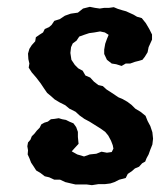

<svg xmlns="http://www.w3.org/2000/svg" viewBox="-20 -530 489 562"><path d="M243 -510 258 -507 272 -505 285 -507H299L313 -509L325 -504L338 -500L349 -497L371 -487L381 -481L395 -477L407 -462L417 -445L425 -429V-414L415 -392L412 -377L404 -364L397 -355L387 -352L375 -349L361 -344H348L336 -337L320 -342L307 -344L293 -355L285 -372V-385L288 -402L293 -416L298 -428L287 -435L273 -438L256 -435L241 -433L226 -428L212 -423L204 -411L193 -403L188 -392L186 -375L189 -355L199 -340L209 -330L222 -323L230 -309L244 -303L255 -291L268 -281L281 -278L292 -268L303 -261L327 -245L339 -240L353 -232L365 -223L376 -212L391 -203L406 -191L412 -176L420 -161L426 -143L428 -124L426 -107L420 -92L415 -78L409 -67L405 -57L396 -52L387 -42L375 -37L366 -29L354 -21L348 -9L329 -4L315 3L303 7L287 9H268L249 12L234 10H201L188 7L171 3L156 -4H139L124 -11L111 -14L98 -24L86 -31L79 -42L71 -54L66 -67L61 -78L62 -90L60 -102L62 -113L69 -121L73 -131L81 -139L88 -148L96 -156L101 -166L110 -171L120 -174L129 -181L139 -182L152 -184L162 -181L173 -179L183 -174L195 -169L203 -158L208 -144V-129L210 -109L198 -96L190 -87L206 -78L226 -72L243 -78L262 -80L277 -86L293 -83L307 -85L312 -95L310 -105L305 -118L297 -133L288 -144L274 -154L242 -174L227 -182L213 -192L201 -203L183 -212L171 -222L155 -230L140 -239L130 -248L118 -258L109 -271L99 -286L86 -303L73 -318L64 -332L66 -344L63 -357L62 -373L66 -387L73 -398L83 -409L85 -421L95 -428L106 -435L111 -445L124 -451L131 -457L139 -469L155 -474L170 -484L187 -490L208 -493L223 -505Z"/></svg>

Font: Tagesschrift
Style: Regular
Weight: 400
Designer: Yanone
Version: Version 2.000; ttfautohint (v1.8.4.7-5d5b)